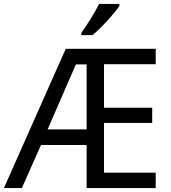

<svg xmlns="http://www.w3.org/2000/svg" viewBox="-21 -964 874 984"><path d="M423 0V-221H189L91 0H-1L316 -714H777V-635H512V-412H759V-334H512V-79H777V0ZM423 -301V-634H368L223 -301ZM591 -934Q571 -904 528 -857Q485 -810 453 -784H396V-796Q418 -826 444.5 -869Q471 -912 487 -944H591Z"/></svg>

Font: Noto Sans Display
Style: Regular
Weight: 400
Designer: Monotype Design team
Foundry: Monotype Imaging Inc.
Version: Version 1.000